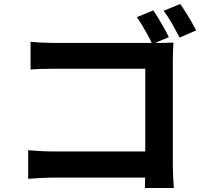

<svg xmlns="http://www.w3.org/2000/svg" viewBox="-20 -887 1040 961"><path d="M747 -835Q760 -817 774.5 -792.5Q789 -768 803 -743.5Q817 -719 825 -701L742 -666Q733 -687 719.5 -711.5Q706 -736 692 -759.5Q678 -783 665 -801ZM882 -867Q895 -849 910 -825Q925 -801 939 -777Q953 -753 962 -735L879 -699Q863 -730 841.5 -768Q820 -806 799 -833ZM133 -678Q161 -675 196 -673.5Q231 -672 257 -672H760Q783 -672 809.5 -672.5Q836 -673 848 -674Q847 -657 846 -630.5Q845 -604 845 -582V-64Q845 -38 846.5 -3Q848 32 850 54H705Q706 32 706.5 5.5Q707 -21 707 -48V-543H257Q225 -543 189.5 -542Q154 -541 133 -539ZM121 -135Q146 -133 179 -131Q212 -129 245 -129H786V2H249Q220 2 182.5 4Q145 6 121 8Z"/></svg>

Font: Noto Sans SC Thin
Style: Bold
Weight: 700
Version: Version 2.004-H2;hotconv 1.0.118;makeotfexe 2.5.65603